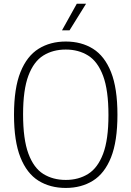

<svg xmlns="http://www.w3.org/2000/svg" viewBox="-20 -964 680 994"><path d="M320.5 9Q239.5 9 179.2 -28.5Q119 -66 85.8 -149.2Q52.5 -232.5 52.5 -370Q52.5 -507.5 86 -590.8Q119.5 -674 179.8 -711.5Q240 -749 320.5 -749Q401.5 -749 461.5 -711.5Q521.5 -674 554.8 -590.8Q588 -507.5 588 -370Q588 -232.5 554.8 -149.2Q521.5 -66 461.2 -28.5Q401 9 320.5 9ZM320.5 -32.5Q386.5 -32.5 436.2 -63.5Q486 -94.5 513.8 -167.8Q541.5 -241 541.5 -368Q541.5 -497 513.8 -571.2Q486 -645.5 436.2 -676.5Q386.5 -707.5 320.5 -707.5Q254 -707.5 204.2 -676.5Q154.5 -645.5 127 -572.2Q99.5 -499 99.5 -372Q99.5 -243 127 -168.8Q154.5 -94.5 204.2 -63.5Q254 -32.5 320.5 -32.5ZM301 -807 377.5 -944.5H425.5L340 -807Z"/></svg>

Font: Encode Sans SemiCondensed SemiCondensed ExtraLight
Style: Regular
Weight: 200
Width: 4
Designer: Multiple Designers
Foundry: Impallari Type
Version: Version 3.000; ttfautohint (v1.8.3) -l 8 -r 50 -G 200 -x 14 